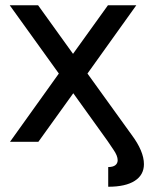

<svg xmlns="http://www.w3.org/2000/svg" viewBox="-20 -540 588 731"><path d="M428 70Q428 53 412 30L389 -4L259 -185L126 0H18L204 -260L17 -520H125L258 -335L391 -520H499L313 -260L473 -38L481 -27Q528 36 528 85Q528 126 493 148.5Q458 171 392 171V96Q410 96 419 89Q428 82 428 70Z"/></svg>

Font: Non Bureau
Style: Regular
Weight: 400
Designer: Jona Saucedo
Foundry: Non Foundry
Version: Version 1.000; ttfautohint (v1.8.4)